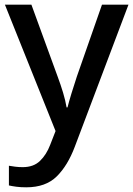

<svg xmlns="http://www.w3.org/2000/svg" viewBox="-20 -559 568 819"><path d="M1 -539H114L226 -232Q239 -197 249 -164Q259 -131 264 -101H268Q274 -125 285 -161Q296 -197 308 -233L415 -539H528L299 67Q269 147 222 193.5Q175 240 92 240Q68 240 49.5 237.5Q31 235 18 232V148Q29 150 44.5 152Q60 154 77 154Q123 154 150.5 127.5Q178 101 194 59L217 0Z"/></svg>

Font: Noto Sans Khmer UI Medium
Style: Regular
Weight: 500
Designer: Danh Hong and the Monotype Design Team
Foundry: Monotype Imaging Inc.
Version: Version 2.002; ttfautohint (v1.8.4.7-5d5b)